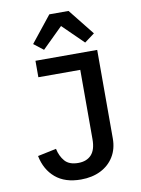

<svg xmlns="http://www.w3.org/2000/svg" viewBox="-102 -1012 803 1092"><g transform="rotate(-10 300.0 -466.0)"><path d="M137.5 -698H494V-187Q494 -126.5 466.5 -81.8Q439 -37 390 -12.5Q341 12 276 12Q184 12 129 -34.8Q74 -81.5 58 -162L165.5 -184.5Q174.5 -141.5 199.5 -112.5Q224.5 -83.5 277 -83.5Q325.5 -83.5 352.5 -112.5Q379.5 -141.5 379.5 -202V-603H137.5ZM261 -944.5H372L492 -794L434 -751L315 -867.5L196.5 -751L141 -794Z"/></g></svg>

Font: Lilex Medium
Style: Regular
Weight: 500
Designer: Mike Abbink, Paul van der Laan, Pieter van Rosmalen, Mikhael Khrustik
Foundry: Mikhael Khrustik
Version: Version 1.100